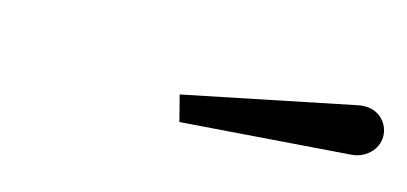

<svg xmlns="http://www.w3.org/2000/svg" viewBox="-27 -878 564 266"><g transform="rotate(15 255.0 -745.0)"><path d="M474.5 -719.5C493.5 -721 510 -736 510 -755C510 -774 493.5 -794 465 -788L222.5 -738.5L232 -701.5Z"/></g></svg>

Font: Bodoni* 11pt
Style: Bold Italic
Weight: 700
Italic angle: -13°
Version: Version 2.3